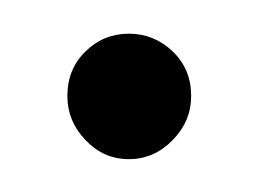

<svg xmlns="http://www.w3.org/2000/svg" viewBox="-20 -89 158 114"><path d="M56.5 5.5Q41.5 5.5 30.8 -5.8Q20 -17 20 -32Q20 -48 30.8 -58.5Q41.5 -69 56.5 -69Q71.5 -69 82.5 -58.5Q93.5 -48 93.5 -32Q93.5 -17 82.5 -5.8Q71.5 5.5 56.5 5.5Z"/></svg>

Font: Imbue 100pt Thin
Style: Regular
Weight: 100
Designer: Tyler Finck
Foundry: Etcetera Type Company
Version: Version 1.102; ttfautohint (v1.8.3)